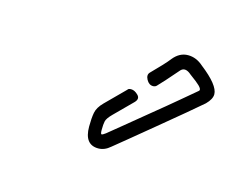

<svg xmlns="http://www.w3.org/2000/svg" viewBox="-41 -631 332 266"><g transform="rotate(15 125.5 -498.5)"><path d="M115 -420Q95 -420 95 -446Q95 -458 96.5 -466Q98 -474 106 -482L133 -509Q134 -511 138 -511Q143 -511 148 -506Q153 -501 147 -495L122 -470Q115 -463 114 -458.5Q113 -454 113 -446Q113 -440 114.5 -440Q116 -440 120 -443Q124 -446 139 -458.5Q154 -471 172.5 -486Q191 -501 207 -514.5Q223 -528 229 -533Q229 -533 229.5 -533.5Q230 -534 230 -535Q230 -537 226.5 -540.5Q223 -544 212 -552Q203 -560 197 -554Q178 -532 171 -525Q169 -523 166 -523Q160 -523 156.5 -529.5Q153 -536 157 -540Q165 -548 171.5 -555Q178 -562 181 -566Q190 -577 202 -577Q214 -577 224 -568Q251 -547 251 -534Q251 -527 243 -519Q236 -513 220 -499.5Q204 -486 185 -470.5Q166 -455 151 -442.5Q136 -430 132 -427Q124 -420 115 -420Z"/></g></svg>

Font: Neonderthaw
Style: Regular
Weight: 400
Designer: Robert E. Leuschke
Foundry: Robert E. Leuschke
Version: Version 1.010; ttfautohint (v1.8.3)